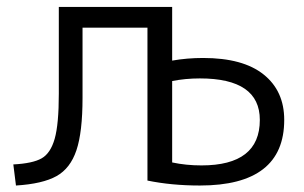

<svg xmlns="http://www.w3.org/2000/svg" viewBox="-20 -540 901 569"><path d="M19.5 -52.7Q77.1 -55.7 103.5 -70.8Q129.9 -85.9 142.1 -128.9Q154.3 -171.9 154.3 -262.7V-519.5H490.2V-360.4Q534.2 -368.2 582 -368.2Q700.2 -368.2 761.2 -319.3Q822.3 -270.5 822.3 -184.6Q822.3 9.8 572.3 9.8Q488.3 9.8 417 -4.9V-458H224.6V-250Q224.6 -148.4 206.5 -94.7Q188.5 -41 147.5 -18.1Q106.4 4.9 27.3 9.8ZM490.2 -58.6Q531.2 -49.8 577.1 -49.8Q750 -49.8 750 -184.6Q750 -307.6 572.3 -307.6Q529.3 -307.6 490.2 -299.8Z"/></svg>

Font: GenEi M Gothic v2 Regular
Style: Regular
Weight: 400
Version: Version 2.0